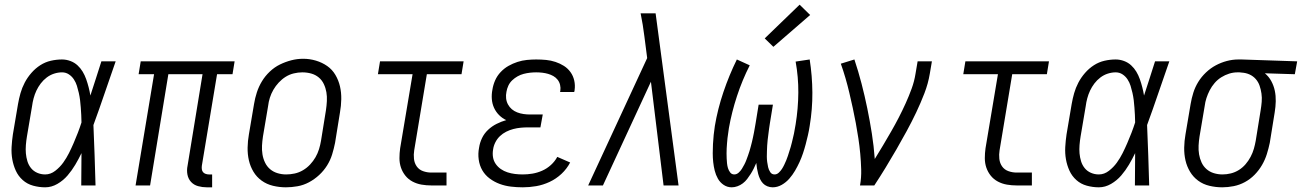

<svg xmlns="http://www.w3.org/2000/svg" viewBox="-20 -792 5560 820"><path d="M173 8Q147 8 121.5 1Q96 -6 77 -23Q58 -40 47.5 -63Q37 -86 32.5 -111.5Q28 -137 29.5 -164Q31 -191 35 -218L57 -348Q61 -371 67.5 -394Q74 -417 85.5 -439Q97 -461 114 -480.5Q131 -500 152 -513.5Q173 -527 197 -532.5Q221 -538 245 -538Q263 -538 280.5 -531.5Q298 -525 311 -513Q324 -501 333 -486Q342 -471 348 -454Q354 -437 358.5 -419.5Q363 -402 366 -384Q378 -420 389.5 -456.5Q401 -493 413 -530H474Q450 -462 427 -394Q404 -326 379 -258Q382 -194 384 -129.5Q386 -65 388 0H327Q327 -34 327.5 -68.5Q328 -103 328 -138Q316 -113 301.5 -88.5Q287 -64 268.5 -42.5Q250 -21 225 -6.5Q200 8 173 8ZM173 -47Q196 -47 216 -62.5Q236 -78 250 -97.5Q264 -117 274.5 -138Q285 -159 294.5 -181Q304 -203 312.5 -225Q321 -247 328 -269Q328 -285 327 -301Q326 -317 325 -332.5Q324 -348 322 -364Q320 -380 316.5 -395.5Q313 -411 308.5 -425.5Q304 -440 295.5 -453Q287 -466 274 -474.5Q261 -483 245 -483Q228 -483 211 -477.5Q194 -472 179.5 -461Q165 -450 154 -435.5Q143 -421 135.5 -405Q128 -389 123.5 -372Q119 -355 117 -339L95 -209Q92 -191 90.5 -172.5Q89 -154 90.5 -137Q92 -120 97 -103.5Q102 -87 112.5 -74Q123 -61 139 -54Q155 -47 173 -47Z M863 8Q844 8 826 3Q808 -2 796 -15Q784 -28 780.5 -46.5Q777 -65 781 -84L845 -475H699L621 0H559L638 -475H572L581 -530H982L973 -475H907L842 -84Q841 -76 842 -69Q843 -62 847 -57Q851 -52 858 -49.5Q865 -47 872 -47H886V8Z M1201 8Q1173 8 1146 1.5Q1119 -5 1097.5 -20.5Q1076 -36 1062.5 -58.5Q1049 -81 1043 -107Q1037 -133 1037.5 -161.5Q1038 -190 1043 -218L1065 -348Q1069 -373 1077 -397.5Q1085 -422 1098.5 -444.5Q1112 -467 1132 -486Q1152 -505 1175.5 -516.5Q1199 -528 1224 -534.5Q1249 -541 1275 -541Q1303 -541 1329.5 -533Q1356 -525 1377.5 -510Q1399 -495 1412.5 -472Q1426 -449 1432 -423Q1438 -397 1437.5 -368.5Q1437 -340 1432 -312L1411 -182Q1406 -157 1398.5 -132.5Q1391 -108 1377 -85.5Q1363 -63 1343 -44.5Q1323 -26 1299.5 -13.5Q1276 -1 1250.5 3.5Q1225 8 1201 8ZM1202 -47Q1220 -47 1238.5 -51Q1257 -55 1274 -65Q1291 -75 1304.5 -89.5Q1318 -104 1327.5 -120.5Q1337 -137 1342.5 -155Q1348 -173 1351 -191L1372 -321Q1375 -341 1376 -360.5Q1377 -380 1374 -398Q1371 -416 1363 -433Q1355 -450 1341 -461.5Q1327 -473 1309 -478Q1291 -483 1271 -483Q1253 -483 1234.5 -478.5Q1216 -474 1200 -464Q1184 -454 1170.5 -439.5Q1157 -425 1147.5 -408.5Q1138 -392 1132.5 -374.5Q1127 -357 1125 -339L1103 -209Q1100 -189 1099 -170Q1098 -151 1101 -132.5Q1104 -114 1112 -97.5Q1120 -81 1133.5 -69.5Q1147 -58 1165 -52.5Q1183 -47 1202 -47Z M1822 0Q1801 0 1780.5 -3.5Q1760 -7 1742 -16.5Q1724 -26 1711.5 -41.5Q1699 -57 1692.5 -76Q1686 -95 1686 -116.5Q1686 -138 1689 -159L1742 -475H1594L1603 -530H1960L1951 -475H1803L1749 -150Q1746 -132 1748 -113.5Q1750 -95 1760 -81Q1770 -67 1787 -61Q1804 -55 1822 -55H1887V0Z M2213 8Q2187 8 2162 5Q2137 2 2114 -6.5Q2091 -15 2071.5 -29.5Q2052 -44 2040 -64.5Q2028 -85 2024.5 -110.5Q2021 -136 2026 -161Q2029 -182 2038.5 -202Q2048 -222 2064.5 -237.5Q2081 -253 2101 -263Q2121 -273 2142 -279Q2125 -287 2111.5 -300.5Q2098 -314 2090 -331.5Q2082 -349 2080.5 -369Q2079 -389 2083 -409Q2086 -429 2094.5 -448.5Q2103 -468 2118 -484Q2133 -500 2151.5 -510.5Q2170 -521 2190 -527.5Q2210 -534 2230.5 -536Q2251 -538 2270 -538Q2292 -538 2312.5 -536Q2333 -534 2352.5 -527.5Q2372 -521 2388.5 -510.5Q2405 -500 2416.5 -484Q2428 -468 2432.5 -448Q2437 -428 2434 -407Q2434 -405 2433.5 -403Q2433 -401 2432 -399H2372Q2372 -401 2372.5 -402Q2373 -403 2373 -404Q2375 -417 2372 -429.5Q2369 -442 2361.5 -451.5Q2354 -461 2343.5 -467Q2333 -473 2321 -476.5Q2309 -480 2296 -481.5Q2283 -483 2270 -483Q2257 -483 2243.5 -481.5Q2230 -480 2216.5 -476.5Q2203 -473 2190.5 -466Q2178 -459 2167.5 -449Q2157 -439 2151 -426Q2145 -413 2143 -400Q2140 -386 2141.5 -372Q2143 -358 2149.5 -346Q2156 -334 2166 -325.5Q2176 -317 2189 -312Q2202 -307 2216 -305Q2230 -303 2244 -303H2298L2288 -248H2235Q2219 -248 2203.5 -246.5Q2188 -245 2172.5 -241Q2157 -237 2142 -229.5Q2127 -222 2115 -210.5Q2103 -199 2095.5 -184Q2088 -169 2086 -154Q2083 -137 2085.5 -121Q2088 -105 2097 -92Q2106 -79 2119 -70Q2132 -61 2147.5 -56Q2163 -51 2179.5 -49Q2196 -47 2213 -47Q2233 -47 2254 -50.5Q2275 -54 2295.5 -63Q2316 -72 2333 -87.5Q2350 -103 2360 -122L2415 -98Q2401 -71 2378 -49.5Q2355 -28 2327 -15Q2299 -2 2270 3Q2241 8 2213 8Z M2492 0 2744 -544 2732 -637Q2729 -661 2725 -686Q2721 -711 2716 -735H2780L2878 0H2814L2760 -443L2555 0Z M3105 8Q3086 8 3070.5 -2.5Q3055 -13 3046 -29Q3037 -45 3032.5 -63Q3028 -81 3026 -99.5Q3024 -118 3024 -137.5Q3024 -157 3025 -176.5Q3026 -196 3028 -215.5Q3030 -235 3033 -254Q3045 -326 3069.5 -398.5Q3094 -471 3127 -538L3182 -513Q3150 -450 3127.5 -381.5Q3105 -313 3093 -245Q3092 -234 3090 -223.5Q3088 -213 3087 -202Q3086 -191 3085 -180Q3084 -169 3083.5 -158Q3083 -147 3083 -136.5Q3083 -126 3083.5 -115.5Q3084 -105 3085 -94.5Q3086 -84 3089 -74Q3092 -64 3098.5 -55.5Q3105 -47 3116 -47Q3126 -47 3134.5 -54.5Q3143 -62 3148.5 -71Q3154 -80 3159 -89.5Q3164 -99 3167.5 -108.5Q3171 -118 3174.5 -127.5Q3178 -137 3181 -147Q3184 -157 3186.5 -166.5Q3189 -176 3191.5 -186Q3194 -196 3196 -206Q3198 -216 3200 -225.5Q3202 -235 3203.5 -245Q3205 -255 3207 -265L3220 -345H3281L3268 -265Q3266 -253 3264.5 -241.5Q3263 -230 3261.5 -218Q3260 -206 3258.5 -194Q3257 -182 3256.5 -170.5Q3256 -159 3255.5 -147Q3255 -135 3255 -123.5Q3255 -112 3256.5 -100.5Q3258 -89 3260.5 -78Q3263 -67 3269.5 -57Q3276 -47 3288 -47Q3298 -47 3306 -54.5Q3314 -62 3319.5 -70.5Q3325 -79 3329.5 -88.5Q3334 -98 3338 -107.5Q3342 -117 3345 -126.5Q3348 -136 3351 -145.5Q3354 -155 3357 -164.5Q3360 -174 3362 -183.5Q3364 -193 3366.5 -202.5Q3369 -212 3371 -222Q3373 -232 3374.5 -241.5Q3376 -251 3378 -261Q3389 -329 3389.5 -396Q3390 -463 3378 -529L3438 -538Q3449 -468 3449.5 -397Q3450 -326 3438 -254Q3435 -234 3430.5 -214.5Q3426 -195 3421 -176Q3416 -157 3409.5 -137.5Q3403 -118 3394.5 -99.5Q3386 -81 3375.5 -63Q3365 -45 3351 -29Q3337 -13 3318.5 -2.5Q3300 8 3280 8Q3268 8 3257 3.5Q3246 -1 3238.5 -9Q3231 -17 3226 -27.5Q3221 -38 3218 -49.5Q3215 -61 3213 -72.5Q3211 -84 3210 -96Q3205 -84 3199 -72Q3193 -60 3186 -49Q3179 -38 3171 -27.5Q3163 -17 3152.5 -9Q3142 -1 3129.5 3.5Q3117 8 3105 8ZM3283 -592 3246 -628 3395 -772 3440 -728Z M3653 0Q3659 -34 3658 -68Q3657 -102 3654 -135Q3651 -168 3646 -201Q3641 -234 3635 -266.5Q3629 -299 3622 -331Q3615 -363 3607.5 -395Q3600 -427 3591 -458Q3582 -489 3571 -520L3629 -538Q3646 -487 3659.5 -435Q3673 -383 3684 -329.5Q3695 -276 3703.5 -222Q3712 -168 3716 -113Q3734 -142 3751.5 -171.5Q3769 -201 3786 -230.5Q3803 -260 3818.5 -290Q3834 -320 3848 -351Q3862 -382 3873.5 -413.5Q3885 -445 3890 -477L3899 -530H3960L3951 -477Q3944 -435 3928 -393.5Q3912 -352 3893 -312Q3874 -272 3852.5 -232.5Q3831 -193 3808.5 -154Q3786 -115 3762.5 -76.5Q3739 -38 3714 0Z M4322 0Q4301 0 4280.5 -3.5Q4260 -7 4242 -16.5Q4224 -26 4211.5 -41.5Q4199 -57 4192.5 -76Q4186 -95 4186 -116.5Q4186 -138 4189 -159L4242 -475H4094L4103 -530H4460L4451 -475H4303L4249 -150Q4246 -132 4248 -113.5Q4250 -95 4260 -81Q4270 -67 4287 -61Q4304 -55 4322 -55H4387V0Z M4673 8Q4647 8 4621.5 1Q4596 -6 4577 -23Q4558 -40 4547.5 -63Q4537 -86 4532.5 -111.5Q4528 -137 4529.5 -164Q4531 -191 4535 -218L4557 -348Q4561 -371 4567.5 -394Q4574 -417 4585.5 -439Q4597 -461 4614 -480.5Q4631 -500 4652 -513.5Q4673 -527 4697 -532.5Q4721 -538 4745 -538Q4763 -538 4780.5 -531.5Q4798 -525 4811 -513Q4824 -501 4833 -486Q4842 -471 4848 -454Q4854 -437 4858.5 -419.5Q4863 -402 4866 -384Q4878 -420 4889.5 -456.5Q4901 -493 4913 -530H4974Q4950 -462 4927 -394Q4904 -326 4879 -258Q4882 -194 4884 -129.5Q4886 -65 4888 0H4827Q4827 -34 4827.5 -68.5Q4828 -103 4828 -138Q4816 -113 4801.5 -88.5Q4787 -64 4768.5 -42.5Q4750 -21 4725 -6.5Q4700 8 4673 8ZM4673 -47Q4696 -47 4716 -62.5Q4736 -78 4750 -97.5Q4764 -117 4774.5 -138Q4785 -159 4794.5 -181Q4804 -203 4812.5 -225Q4821 -247 4828 -269Q4828 -285 4827 -301Q4826 -317 4825 -332.5Q4824 -348 4822 -364Q4820 -380 4816.5 -395.5Q4813 -411 4808.5 -425.5Q4804 -440 4795.5 -453Q4787 -466 4774 -474.5Q4761 -483 4745 -483Q4728 -483 4711 -477.5Q4694 -472 4679.5 -461Q4665 -450 4654 -435.5Q4643 -421 4635.5 -405Q4628 -389 4623.5 -372Q4619 -355 4617 -339L4595 -209Q4592 -191 4590.5 -172.5Q4589 -154 4590.5 -137Q4592 -120 4597 -103.5Q4602 -87 4612.5 -74Q4623 -61 4639 -54Q4655 -47 4673 -47Z M5200 8Q5172 8 5145 1.5Q5118 -5 5097 -20.5Q5076 -36 5062.5 -58.5Q5049 -81 5043 -107Q5037 -133 5037.5 -161.5Q5038 -190 5043 -218L5065 -348Q5069 -372 5076.5 -396Q5084 -420 5097.5 -442Q5111 -464 5130.5 -482.5Q5150 -501 5172.5 -513Q5195 -525 5219.5 -531.5Q5244 -538 5269 -538Q5272 -538 5275.5 -538Q5279 -538 5283 -538L5520 -530L5510 -475L5382 -479Q5399 -465 5409.5 -445.5Q5420 -426 5424.5 -404.5Q5429 -383 5428.5 -359.5Q5428 -336 5424 -312L5403 -182Q5398 -158 5390.5 -134Q5383 -110 5370 -87.5Q5357 -65 5338.5 -46Q5320 -27 5297 -14.5Q5274 -2 5249 3Q5224 8 5200 8ZM5201 -47Q5219 -47 5237 -51.5Q5255 -56 5271 -66Q5287 -76 5299.5 -90.5Q5312 -105 5321 -122Q5330 -139 5335 -156.5Q5340 -174 5343 -191L5364 -321Q5367 -339 5368.5 -357Q5370 -375 5367.5 -392.5Q5365 -410 5359.5 -426Q5354 -442 5343 -454.5Q5332 -467 5316.5 -474Q5301 -481 5283 -482L5274 -483Q5271 -483 5269 -483Q5267 -483 5265 -483Q5247 -483 5229.5 -477.5Q5212 -472 5196 -462Q5180 -452 5167.5 -437.5Q5155 -423 5146.5 -406.5Q5138 -390 5132.5 -373Q5127 -356 5125 -339L5103 -209Q5100 -190 5099 -170.5Q5098 -151 5101 -133Q5104 -115 5111.5 -98.5Q5119 -82 5132.5 -70Q5146 -58 5164 -52.5Q5182 -47 5201 -47Z"/></svg>

Font: Iosevka Slab Light
Style: Italic
Weight: 300
Italic angle: -9°
Monospace: yes
Designer: Belleve Invis
Foundry: Belleve Invis
Version: Version 11.1.1; ttfautohint (v1.8.3)